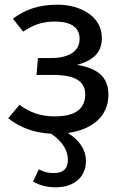

<svg xmlns="http://www.w3.org/2000/svg" viewBox="-20 -559 534 820"><path d="M198 12C248 45 270 85 270 124C270 160 251 180 211 180C180 180 163 173 146 164L121 216C143 229 174 241 217 241C298 241 347 196 347 129C347 79 318 39 270 9C368 -5 443 -57 443 -155C443 -232 394 -268 309 -282C383 -302 415 -338 415 -397C415 -490 323 -539 225 -539C145 -539 87 -518 35 -479L79 -424C118 -450 156 -467 215 -467C272 -467 320 -449 320 -393C320 -334 265 -311 196 -311H142L136 -239H206C283 -239 344 -222 344 -156C344 -82 283 -62 215 -62C151 -62 108 -79 63 -111L15 -54C62 -17 120 8 198 12Z"/></svg>

Font: FiraGO Unicode
Style: Regular
Weight: 400
Designer: bBox Type
Foundry: bBox Type GmbH
Version: Version 1.001;PS 001.001;hotconv 1.0.88;makeotf.lib2.5.64775